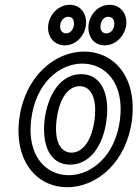

<svg xmlns="http://www.w3.org/2000/svg" viewBox="-20 -743 578 800"><path d="M110 -245C129 -399 229 -478 323 -478C418 -478 499 -398 480 -245C461 -93 361 -13 266 -13C172 -13 91 -93 110 -245ZM60 -245C39 -71 134 37 260 37C387 37 509 -71 530 -245C551 -420 457 -528 330 -528C204 -528 81 -419 60 -245ZM166 -245C154 -144 185 -57 272 -57C359 -57 412 -143 424 -245C437 -347 405 -434 318 -434C231 -434 179 -347 166 -245ZM216 -245C228 -341 269 -384 312 -384C355 -384 386 -341 374 -245C362 -151 321 -107 278 -107C235 -107 204 -150 216 -245ZM256 -604C240 -604 228 -616 231 -639C234 -661 249 -673 265 -673C280 -673 291 -661 288 -639C285 -616 270 -604 256 -604ZM250 -554C297 -554 333 -594 338 -639C343 -683 318 -723 271 -723C224 -723 186 -683 181 -639C175 -594 203 -554 250 -554ZM423 -604C408 -604 396 -615 399 -639C402 -661 416 -673 431 -673C447 -673 459 -661 456 -639C453 -616 439 -604 423 -604ZM416 -554C463 -554 500 -594 506 -639C511 -683 484 -723 437 -723C389 -723 354 -683 349 -639C344 -595 368 -554 416 -554Z"/></svg>

Font: Falling Sky
Style: CondOuObl
Weight: 400
Designer: Paul D. Hunt
Foundry: Adobe Systems Incorporated
Version: Version 1.02